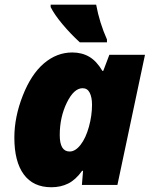

<svg xmlns="http://www.w3.org/2000/svg" viewBox="-20 -786 647 816"><path d="M275.9 -142.1Q300.3 -142.1 322.5 -170.7Q344.7 -199.2 357.9 -247.1Q371.1 -294.9 371.1 -340.8Q371.1 -372.6 361.3 -391.8Q351.6 -411.1 331.1 -411.1Q293.9 -411.1 263.9 -349.4Q233.9 -287.6 233.9 -211.9Q233.9 -142.1 275.9 -142.1ZM479 0H328.1L333 -60.1H329.1Q301.8 -22 270 -6.1Q238.3 9.8 198.2 9.8Q121.1 9.8 81.1 -44.7Q41 -99.1 41 -201.2Q41 -288.6 76.7 -379.4Q112.3 -470.2 166.7 -516.6Q221.2 -563 287.1 -563Q328.1 -563 359.4 -544.7Q390.6 -526.4 415 -484.9H418.9L444.8 -553.2H596.2ZM434.6 -606H319.3Q279.3 -642.6 245.1 -683.6Q210.9 -724.6 195.3 -755.9V-766.1H388.7Q402.8 -689.5 434.6 -618.2Z"/></svg>

Font: TypoPRO Open Sans
Style: Italic
Weight: 800
Italic angle: -12°
Foundry: Ascender Corporation
Version: Version 1.10